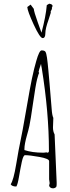

<svg xmlns="http://www.w3.org/2000/svg" viewBox="-20 -1024 380 1044"><path d="M234.4 -996.1 247.6 -1003.9Q265.6 -1001 265.6 -992.2Q265.6 -988.8 261.7 -981L262.7 -976.1L255.4 -960.9L256.3 -955.1Q252.9 -942.4 244.6 -918.5Q226.6 -869.1 226.6 -843Q226.6 -816.9 211.9 -816.9Q197.3 -816.9 163.3 -890.4Q129.4 -963.9 128.4 -985.8L146.5 -999L163.6 -976.1Q165 -959.5 184.8 -904.1Q204.6 -848.6 205.6 -846.2Q229.5 -935.5 234.4 -996.1ZM276.9 -293 288.1 -32.2V-21.5Q288.1 -9.8 285.2 -6.8Q277.3 0 268.1 0Q258.8 0 252.9 -4.9Q247.1 -9.8 247.1 -17.1Q250 -22.9 250 -28.8L247.1 -48.8V-147.9Q247.1 -161.1 194.3 -170.7Q141.6 -180.2 116.2 -180.2Q106.4 -180.2 98.6 -143.8Q90.8 -107.4 83.5 -64Q76.2 -20.5 68.8 -9.8Q45.4 -9.8 38.1 -22Q53.7 -44.4 68.1 -131.3Q82.5 -218.3 91.3 -257.6Q100.1 -296.9 122.8 -428.2Q145.5 -559.6 153.6 -596.4Q161.6 -633.3 166 -650.9Q170.4 -668.5 177.2 -692.4Q193.4 -750 206.1 -750Q221.7 -750 226.8 -742.9Q231.9 -735.8 235.6 -709.7Q239.3 -683.6 242.9 -643.3Q246.6 -603 249.5 -569.3Q258.8 -463.9 261 -430.7Q263.2 -397.5 270 -382.8Q268.1 -352.5 268.1 -330.8Q268.1 -309.1 276.9 -293ZM112.8 -208Q154.8 -193.8 213.9 -193.8Q226.1 -193.8 231.9 -195.8L236.8 -193.8Q246.1 -193.8 246.1 -203.1Q246.1 -412.1 207 -653.8Q206.5 -656.7 204.8 -664.6Q203.1 -672.4 203.1 -676.8Q190.9 -642.1 189.9 -632.8L192.9 -627Q189.5 -623.5 181.6 -592.5Q173.8 -561.5 159.9 -464.6Q146 -367.7 139.9 -340.1Q133.8 -312.5 127 -290Q112.8 -240.2 112.8 -213.9Z"/></svg>

Font: Amatic SC
Style: Regular
Weight: 400
Version: Version 1.004